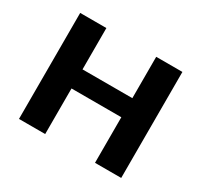

<svg xmlns="http://www.w3.org/2000/svg" viewBox="-144 -899 1162 1098"><g transform="rotate(30 437.5 -350.0)"><path d="M93.5 0V-700H266.5V-427H595.5V-700H768.5V0H595.5V-301H266.5V0Z"/></g></svg>

Font: Trispace SemiExpanded
Style: Bold
Weight: 700
Width: 6
Designer: Tyler Finck
Foundry: Etcetera Type Company
Version: Version 1.210; ttfautohint (v1.8.3)